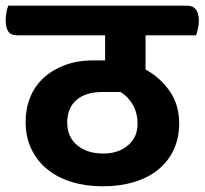

<svg xmlns="http://www.w3.org/2000/svg" viewBox="-57 -638 718 674"><path d="M454 -514V-394Q504 -367 538 -319Q572 -271 572 -205Q572 -154 553 -113Q534 -72 499.5 -43.5Q465 -15 415 0.5Q365 16 304 16Q245 16 195.5 1Q146 -14 110 -43Q74 -72 53.5 -114Q33 -156 33 -211Q33 -257 49 -296.5Q65 -336 96 -364.5Q127 -393 171 -409.5Q215 -426 271 -426H312V-514H4Q-19 -514 -28 -527.5Q-37 -541 -37 -568Q-37 -579 -34.5 -594Q-32 -609 -28 -618H600Q641 -618 641 -565Q641 -554 638 -538.5Q635 -523 631 -514ZM301 -315Q244 -315 211.5 -287Q179 -259 179 -208Q179 -157 214 -128Q249 -99 306 -99Q358 -99 392 -127.5Q426 -156 426 -204Q426 -240 410 -269Q394 -298 366 -315Z"/></svg>

Font: Baloo 2
Style: Bold
Weight: 700
Designer: Sarang Kulkarni and Ek Type
Foundry: Ek Type
Version: Version 1.640;hotconv 1.0.111;makeotfexe 2.5.65597; ttfautoh